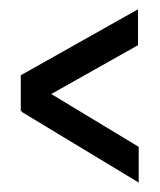

<svg xmlns="http://www.w3.org/2000/svg" viewBox="-20 -482 346 415"><path d="M24.9 -241.2V-319.3L278.3 -461.9V-384.3L90.8 -278.8L279.8 -164.6V-87.4L26.9 -240.2V-243.2L24.9 -241.2Z"/></svg>

Font: XAYAX
Style: Regular
Weight: 400
Designer: Peter Wiegel
Foundry: Peter Wiegel
Version: Version 1.000 2009 initial release